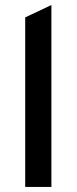

<svg xmlns="http://www.w3.org/2000/svg" viewBox="-20 -742 304 762"><path d="M80 0V-673L184 -722V0Z"/></svg>

Font: Overpass Light
Style: Bold
Weight: 600
Designer: Delve Withrington, Thomas Jockin
Foundry: Delve Fonts
Version: Version 3.000;DELV;Overpass